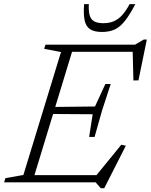

<svg xmlns="http://www.w3.org/2000/svg" viewBox="-44 -904 748 952"><path d="M258.5 -646 175 -662 181.5 -682.5H324L116 0H-23.5L-17.5 -20.5L72 -36.5ZM613.5 -662.5 633 -647H272L283.5 -682.5H625.5L669 -708H684L642.5 -505.5L617.5 -505ZM455.5 29 430 0H75L86.5 -35.5H463L422.5 -21L557.5 -186.5L580 -181.5L473 29ZM425 -225H398L415.5 -337.5L194 -339L205 -373.5L427 -376L478.5 -487.5H505L462 -356ZM468.5 -789Q497.5 -789 520 -798.5Q542.5 -808 561.5 -828.8Q580.5 -849.5 598.5 -883.5H627Q598.5 -829 574.2 -799Q550 -769 523.5 -757.2Q497 -745.5 461.5 -745.5Q425.5 -745.5 404.5 -758Q383.5 -770.5 376.2 -800.8Q369 -831 373 -883.5H396.5Q394.5 -849.5 400.5 -828.5Q406.5 -807.5 423 -798.2Q439.5 -789 468.5 -789Z"/></svg>

Font: Newsreader Light
Style: Italic
Weight: 300
Italic angle: -17°
Designer: Hugues Gentile
Foundry: Production Type
Version: Version 1.003